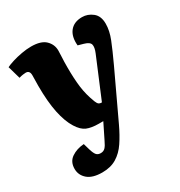

<svg xmlns="http://www.w3.org/2000/svg" viewBox="-182 -653 946 1008"><g transform="rotate(-30 291.0 -149.0)"><path d="M347 57Q323 108 296.5 147.5Q270 187 234 209Q198 231 147 231Q88 231 58.5 205.5Q29 180 29 142Q29 99 60.5 77.5Q92 56 136 53L147 91Q155 118 164 128.5Q173 139 190 139Q207 139 217.5 128Q228 117 239 93L285 0H258Q214 0 186.5 -11.5Q159 -23 136 -60Q110 -101 96 -168Q82 -235 82 -331Q82 -347 82.5 -363Q83 -379 83 -395Q83 -424 59 -424Q54 -424 42.5 -422.5Q31 -421 18 -417L-4 -494Q12 -502 38 -510Q64 -518 94.5 -523.5Q125 -529 152 -529Q212 -529 239 -502.5Q266 -476 266 -439Q266 -420 264.5 -397.5Q263 -375 263 -338Q263 -270 269.5 -218.5Q276 -167 297 -113Q303 -98 309.5 -93.5Q316 -89 323 -89H328L428 -328Q441 -359 436.5 -376.5Q432 -394 399 -403L367 -412Q362 -467 387 -498Q412 -529 461 -529Q495 -529 523.5 -506.5Q552 -484 552 -437Q552 -395 533 -347Q514 -299 480 -226Z"/></g></svg>

Font: Literata 12pt ExtraBold
Style: Italic
Weight: 800
Italic angle: -2°
Designer: Latin by Veronika Burian and Jose Scaglione. Greek by Irene Vlachou. Cyrillic by Vera Evstafieva
Foundry: TypeTogether
Version: Version 3.002